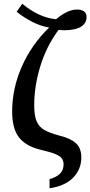

<svg xmlns="http://www.w3.org/2000/svg" viewBox="-20 -804 483 1027"><path d="M245 154Q284 143 302 124Q320 105 320 75Q320 55 310 42.5Q300 30 276 20Q252 10 205 -1Q123 -19 84 -66Q45 -113 45 -207Q45 -331 97 -448.5Q149 -566 243 -657Q201 -663 155 -686Q109 -709 69 -741L99 -784Q188 -710 280 -701Q305 -723 334.5 -738Q364 -753 393 -753Q416 -753 429.5 -743Q443 -733 443 -713Q443 -680 414 -661.5Q385 -643 324 -642Q313 -642 293 -644Q228 -556 195.5 -449.5Q163 -343 163 -240Q163 -185 176 -155Q189 -125 217 -109Q245 -93 300 -78Q358 -64 386.5 -37.5Q415 -11 415 38Q415 101 371.5 146Q328 191 245 203Z"/></svg>

Font: Noto Serif NarrowSemiBold
Style: Regular
Weight: 600
Width: 4
Designer: Monotype Design Team
Foundry: Monotype Imaging Inc.
Version: Version 1.001